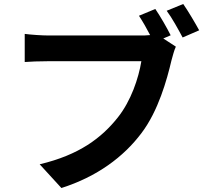

<svg xmlns="http://www.w3.org/2000/svg" viewBox="-20 -888 1040 963"><path d="M836 -711C818 -747 785 -805 759 -843L677 -809C696 -780 716 -745 733 -712C715 -710 698 -710 686 -710H223C190 -710 133 -714 104 -718V-577C130 -579 177 -581 223 -581H689C675 -495 637 -382 571 -299C490 -197 378 -111 179 -64L288 55C467 -2 600 -101 690 -221C774 -332 817 -487 840 -585C846 -606 853 -635 862 -654L799 -695ZM816 -834C843 -798 874 -741 896 -700L979 -736C960 -771 924 -832 899 -868Z"/></svg>

Font: Source Han Sans Old Style Bold
Style: Regular
Weight: 700
Designer: Ryoko NISHIZUKA (kana & ideographs); Paul D. Hunt (Latin, Greek & Cyrillic); Wenlong ZHANG (bopomofo); Sandoll Communica
Foundry: Adobe Systems Incorporated
Version: Version 1.004;PS 1.004;hotconv 1.0.81;makeotf.lib2.5.63406